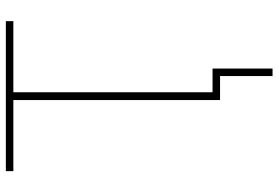

<svg xmlns="http://www.w3.org/2000/svg" viewBox="-164 -590 929 640"><g transform="rotate(-90 300.0 -269.5)"><path d="M313 -689V-25H392V175H367V0H305H287V-689H50V-714H550V-689Z"/></g></svg>

Font: Noto Sans Mono UI Thin
Style: Regular
Weight: 250
Monospace: yes
Designer: Monotype Design team
Foundry: Monotype Imaging Inc.
Version: Version 1.000